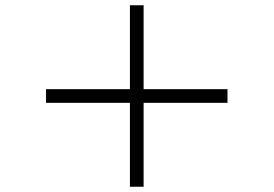

<svg xmlns="http://www.w3.org/2000/svg" viewBox="-20 -728 1040 730"><path d="M474 -18V-337H155V-389H474V-708H526V-389H845V-337H526V-18Z"/></svg>

Font: Zen Old Mincho
Style: Regular
Weight: 400
Designer: Yoshimichi Ohira
Foundry: Positype
Version: Version 1.001